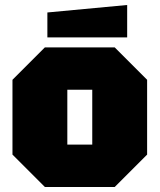

<svg xmlns="http://www.w3.org/2000/svg" viewBox="-20 -750 640 770"><path d="M30 -130V-430L160 -560H440L570 -430V-130L440 0H160ZM250 -170H350V-390H250ZM170 -600V-700L490 -730V-600Z"/></svg>

Font: Tektur Black
Style: Regular
Weight: 900
Designer: Adam Jagosz
Foundry: Adam Jagosz
Version: Version 1.005;gftools[0.9.30]